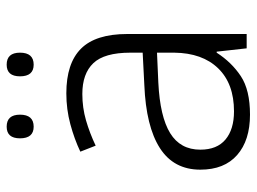

<svg xmlns="http://www.w3.org/2000/svg" viewBox="-117 -643 770 576"><g transform="rotate(-90 268.0 -355.0)"><path d="M276 -541Q366 -541 410 -497Q454 -453 454 -358V0H411L401 -90H398Q369 -45 327.5 -17.5Q286 10 212 10Q135 10 91 -28.5Q47 -67 47 -139Q47 -219 112 -260.5Q177 -302 301 -307L398 -312V-349Q398 -427 366.5 -460Q335 -493 274 -493Q233 -493 195 -482Q157 -471 119 -453L101 -499Q139 -517 183.5 -529Q228 -541 276 -541ZM308 -265Q206 -260 156.5 -229.5Q107 -199 107 -139Q107 -89 137.5 -63.5Q168 -38 222 -38Q305 -38 351 -85.5Q397 -133 398 -217V-269ZM141 -680Q141 -720 176 -720Q212 -720 212 -680Q212 -639 176 -639Q141 -639 141 -680ZM327 -680Q327 -720 362 -720Q398 -720 398 -680Q398 -639 362 -639Q327 -639 327 -680Z"/></g></svg>

Font: Noto Sans Gurmukhi UI Light
Style: Regular
Weight: 300
Designer: Jelle Bosma - Monotype Design Team
Foundry: Monotype Imaging Inc.
Version: Version 2.004; ttfautohint (v1.8.4.7-5d5b)